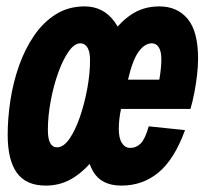

<svg xmlns="http://www.w3.org/2000/svg" viewBox="-20 -568 640 600"><path d="M359.4 12Q296.2 12 270.6 -32.9Q245 -77.8 245 -157.8Q245 -198.6 252.9 -250Q260.8 -301.4 278 -353.6Q295.2 -405.8 322.2 -450Q349.2 -494.2 388.1 -521.1Q427 -548 477.8 -548Q534 -548 566.5 -508.9Q599 -469.8 599 -384.8Q599 -361 595.7 -332.7Q592.4 -304.4 587.1 -277.2Q581.8 -250 575.2 -227.6H358.2Q354.8 -212 353 -195.9Q351.2 -179.8 351.2 -165.6Q351.2 -136 361 -120.9Q370.8 -105.8 386.6 -105.8Q406 -105.8 419.8 -119.7Q433.6 -133.6 444.8 -173.2L558.2 -161.4Q524.8 -69.8 475.3 -28.9Q425.8 12 359.4 12ZM123.2 12Q61.6 12 32.8 -27.8Q4 -67.6 4 -146.8Q4 -198.8 12.6 -254.9Q21.2 -311 39.6 -363Q58 -415 86.7 -456.9Q115.4 -498.8 154.6 -523.4Q193.8 -548 244.6 -548Q303 -548 337.9 -500.1Q372.8 -452.2 372.8 -369.8Q372.8 -329.4 362.6 -278.7Q352.4 -228 332.1 -177Q311.8 -126 281.7 -83.1Q251.6 -40.2 211.9 -14.1Q172.2 12 123.2 12ZM158.4 -107.6Q178.4 -107.6 196.7 -133.8Q215 -160 229.4 -201.5Q243.8 -243 252.6 -290.4Q261.4 -337.8 261.4 -379.6Q261.4 -405.6 253.5 -419.1Q245.6 -432.6 230.8 -432.6Q212.4 -432.6 194.3 -406.7Q176.2 -380.8 161.6 -339.8Q147 -298.8 138.3 -251.6Q129.6 -204.4 129.6 -161.8Q129.6 -134.2 136.9 -120.9Q144.2 -107.6 158.4 -107.6ZM380 -319H477.8Q480.2 -331.6 482.2 -349.3Q484.2 -367 484.2 -382.8Q484.2 -407.2 476.4 -419.9Q468.6 -432.6 454.6 -432.6Q432.4 -432.6 413.4 -406.8Q394.4 -381 380 -319Z"/></svg>

Font: Geist Mono
Style: Italic
Weight: 400
Italic angle: -12°
Monospace: yes
Designer: Basement.studio, Andrés Briganti, Mateo Zaragoza
Foundry: Basement.studio, Vercel, Andrés Briganti, Guido Ferreyra, Mateo Zaragoza
Version: Version 1.500